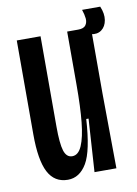

<svg xmlns="http://www.w3.org/2000/svg" viewBox="-73 -647 507 708"><g transform="rotate(-10 180.5 -293.0)"><path d="M27.3 -176V-528H116.3V-190Q116.3 -126.3 124.8 -99.2Q133.3 -72 155 -72Q178 -72 191.3 -102.8Q204.7 -133.7 210.3 -189.3Q216 -245 216 -330V-528H304.7V-281L307.3 0H225.3L238 -198.3H229.3Q222 -80 195.2 -34.7Q168.3 10.7 124.3 10.7Q74.3 10.7 50.8 -34.5Q27.3 -79.7 27.3 -176ZM255.3 -512.7 257.3 -528Q278.3 -528 285.8 -538.7Q293.3 -549.3 291.8 -564.2Q290.3 -579 284 -597.3H352Q364 -569.3 360.2 -545.7Q356.3 -522 340.2 -510Q324 -498 300.3 -503.3Z"/></g></svg>

Font: Bricolage Grotesque 96pt Condensed ExBd
Style: Regular
Weight: 800
Width: 3
Designer: Mathieu Triay
Foundry: Atelier Triay
Version: Version 1.001;Glyphs 3.2 (3207)